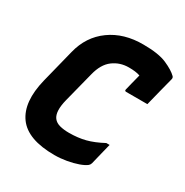

<svg xmlns="http://www.w3.org/2000/svg" viewBox="-170 -857 975 1013"><g transform="rotate(30 318.0 -350.0)"><path d="M299 20Q136 20 77 -61.5Q18 -143 55 -293L106 -496Q132 -602 214.5 -661.5Q297 -721 416 -720Q508 -720 558 -698Q608 -676 631 -653Q638 -646 635 -635Q625 -598 613 -549.5Q601 -501 590 -458H461Q450 -458 453 -469Q458 -489 463.5 -511.5Q469 -534 478 -568Q463 -573 446.5 -575Q430 -577 409 -577Q355 -577 313.5 -546Q272 -515 255 -446L208 -262Q188 -183 213 -150Q226 -133 250.5 -126.5Q275 -120 307 -120Q361 -120 406 -131.5Q451 -143 505 -172H525Q517 -138 509 -107.5Q501 -77 493 -42Q490 -32 483 -26Q468 -14 438.5 -3.5Q409 7 372 13.5Q335 20 299 20Z"/></g></svg>

Font: Recursive Sn Lnr St XBd
Style: Italic
Weight: 800
Italic angle: -15°
Version: Version 1.079;hotconv 1.0.112;makeotfexe 2.5.65598; ttfautoh